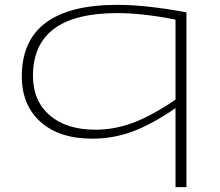

<svg xmlns="http://www.w3.org/2000/svg" viewBox="-20 -562 907 792"><path d="M749 -511V210H704V-116Q605 -48 525.5 -19Q446 10 361 10Q225 10 147.5 -59Q70 -128 70 -247Q70 -542 465 -542Q583 -542 749 -511ZM704 -481Q634 -495 573.5 -501.5Q513 -508 464 -508Q116 -508 116 -249Q116 -146 185 -86.5Q254 -27 373 -27Q453 -27 530 -56Q607 -85 704 -151Z"/></svg>

Font: Georama ExtraExtended ExtraLight
Style: Regular
Weight: 200
Width: 8
Designer: Jean-Baptiste Levee
Foundry: Production Type
Version: Version 1.000